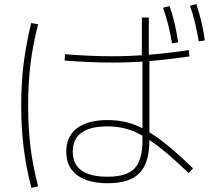

<svg xmlns="http://www.w3.org/2000/svg" viewBox="-20 -867 1040 942"><path d="M509 32Q411 32 358 -8Q305 -48 305 -123Q305 -198 358 -238Q411 -278 509 -278Q559 -278 604 -266.5Q649 -255 696.5 -228Q744 -201 800 -155.5Q856 -110 927 -41L905 -18Q836 -85 782 -129Q728 -173 683 -199Q638 -225 596 -236Q554 -247 508 -247Q337 -247 337 -123Q337 0 508 0Q602 0 640.5 -41Q679 -82 679 -179V-582H676V-781H710V-584H713V-178Q713 -68 664.5 -18Q616 32 509 32ZM134 55Q108 -46 96 -142.5Q84 -239 84 -350Q84 -459 96 -555Q108 -651 133 -754L167 -748Q141 -647 129.5 -552Q118 -457 118 -350Q118 -241 129.5 -146.5Q141 -52 167 47ZM824 -654Q816 -702 805.5 -744.5Q795 -787 780 -829L812 -837Q827 -794 837 -750.5Q847 -707 854 -659ZM955 -664Q947 -712 937 -754.5Q927 -797 912 -839L943 -847Q958 -804 968 -760.5Q978 -717 985 -669ZM530 -560Q472 -560 408 -563Q344 -566 297 -570L299 -601Q345 -597 408.5 -594Q472 -591 530 -591Q616 -591 705.5 -598Q795 -605 907 -621L909 -590Q797 -574 707.5 -567Q618 -560 530 -560Z"/></svg>

Font: M PLUS 2 ExtraLight
Style: Regular
Weight: 250
Designer: Coji Morishita
Foundry: UNDERFOREST DESIGN
Version: Version 1.001